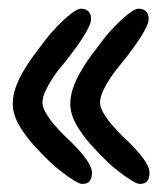

<svg xmlns="http://www.w3.org/2000/svg" viewBox="-20 -552 384 452"><path d="M309 -119Q303 -119 289.5 -127.2Q276 -135.5 261.2 -147Q246.5 -158.5 235.5 -168.5Q214 -189 193.2 -212.2Q172.5 -235.5 159 -259.8Q145.5 -284 145.5 -307.5Q145.5 -326 152 -344.8Q158.5 -363.5 169.5 -382.8Q180.5 -402 194.2 -420.8Q208 -439.5 222 -457.5Q232.5 -471.5 249 -488.8Q265.5 -506 281.5 -518.8Q297.5 -531.5 306 -531.5Q318 -531.5 324 -524.8Q330 -518 330 -507.5Q330 -498 320.5 -480.5Q311 -463 295.2 -441Q279.5 -419 260 -395.5Q250 -384 239.8 -368.5Q229.5 -353 222.5 -337.8Q215.5 -322.5 215.5 -310Q215.5 -300 223.5 -286Q231.5 -272 243.8 -257.8Q256 -243.5 268 -232Q289.5 -212 303.8 -195.8Q318 -179.5 325 -167Q332 -154.5 332 -145.5Q332 -132 326.5 -125.5Q321 -119 309 -119ZM173.5 -119Q167.5 -119 154 -127.2Q140.5 -135.5 125.8 -147Q111 -158.5 100 -168.5Q78.5 -189 57.8 -212.2Q37 -235.5 23.5 -259.8Q10 -284 10 -307.5Q10 -326 16.5 -344.8Q23 -363.5 34 -382.8Q45 -402 58.8 -420.8Q72.5 -439.5 86.5 -457.5Q97 -471.5 113.5 -488.8Q130 -506 146 -518.8Q162 -531.5 170.5 -531.5Q182.5 -531.5 188.5 -524.8Q194.5 -518 194.5 -507.5Q194.5 -498 185 -480.5Q175.5 -463 159.8 -441Q144 -419 124.5 -395.5Q114.5 -384 104.2 -368.5Q94 -353 87 -337.8Q80 -322.5 80 -310Q80 -300 88 -286Q96 -272 108.2 -257.8Q120.5 -243.5 132.5 -232Q154 -212 168.2 -195.8Q182.5 -179.5 189.5 -167Q196.5 -154.5 196.5 -145.5Q196.5 -132 191 -125.5Q185.5 -119 173.5 -119Z"/></svg>

Font: Gluten Thin
Style: Regular
Weight: 400
Version: Version 1.300